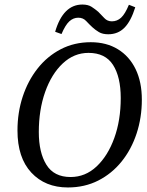

<svg xmlns="http://www.w3.org/2000/svg" viewBox="-20 -813 649 846"><path d="M279 13Q179 13 118 -52.5Q57 -118 57 -238Q57 -317 80 -387Q103 -457 145.5 -511Q188 -565 247.5 -596Q307 -627 380 -627Q449 -627 499.5 -596Q550 -565 577.5 -508.5Q605 -452 605 -374Q605 -295 582 -225Q559 -155 516 -101.5Q473 -48 413 -17.5Q353 13 279 13ZM291 -33Q356 -33 405.5 -79.5Q455 -126 483.5 -204.5Q512 -283 512 -381Q512 -474 478 -527Q444 -580 370 -580Q306 -580 256.5 -533.5Q207 -487 179 -408Q151 -329 151 -231Q151 -141 184.5 -87Q218 -33 291 -33ZM223 -673Q258 -793 343 -793Q368 -793 383.5 -783Q399 -773 413 -761Q427 -747 440 -733Q453 -719 473 -719Q496 -719 513.5 -735Q531 -751 548 -792L576 -781Q557 -720 528.5 -691Q500 -662 457 -662Q432 -662 416 -671.5Q400 -681 387 -693Q373 -706 359.5 -720.5Q346 -735 325 -735Q303 -735 285.5 -719Q268 -703 251 -663Z"/></svg>

Font: Lisu Bosa Medium
Style: Italic
Weight: 500
Italic angle: -19°
Designer: David Morse, Annie Olsen, Victor Gaultney, Frank Grießhammer (Latin)
Foundry: SIL International
Version: Version 2.000